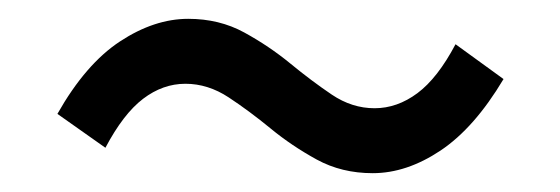

<svg xmlns="http://www.w3.org/2000/svg" viewBox="-20 -471 595 204"><path d="M376 -287Q343 -287 316.5 -301.5Q290 -316 267.5 -334.5Q245 -353 223 -367.5Q201 -382 177 -382Q153 -382 132 -366Q111 -350 92 -314L41 -350Q71 -403 107.5 -427Q144 -451 180 -451Q213 -451 239.5 -436.5Q266 -422 288.5 -403.5Q311 -385 332.5 -370.5Q354 -356 378 -356Q402 -356 423.5 -372Q445 -388 464 -424L515 -387Q484 -335 448 -311Q412 -287 376 -287Z"/></svg>

Font: Chocolate Classical Sans
Style: Regular
Weight: 400
Designer: 田海東、宇文滿月
Foundry: Moonlit Owen
Version: Version 1.001